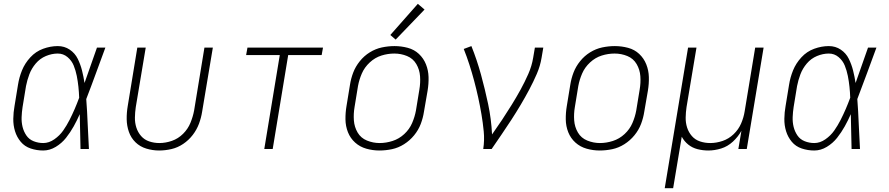

<svg xmlns="http://www.w3.org/2000/svg" viewBox="-20 -779 4648 1004"><path d="M206 8Q240 8 271.5 -11Q303 -30 325.5 -58.5Q348 -87 365.5 -118.5Q383 -150 397 -182Q398 -136 399 -91Q400 -46 401 0H445Q441 -65 438.5 -130.5Q436 -196 431 -261Q457 -328 481.5 -395.5Q506 -463 531 -530H487Q471 -484 454.5 -437.5Q438 -391 422 -345Q417 -378 409 -410Q401 -442 386.5 -471.5Q372 -501 344.5 -519.5Q317 -538 282 -538Q244 -538 205.5 -524Q167 -510 138.5 -479Q110 -448 95 -411Q80 -374 74 -335L56 -225Q50 -192 49.5 -158Q49 -124 58.5 -93Q68 -62 88.5 -37.5Q109 -13 140.5 -2.5Q172 8 206 8ZM206 -31Q180 -31 156 -40.5Q132 -50 118 -70.5Q104 -91 98 -115.5Q92 -140 93 -166.5Q94 -193 98 -219L116 -329Q122 -360 133.5 -390.5Q145 -421 167 -447Q189 -473 220 -486Q251 -499 282 -499Q311 -499 333 -480.5Q355 -462 365.5 -436Q376 -410 381.5 -382Q387 -354 390 -325.5Q393 -297 394 -268Q383 -238 370.5 -209Q358 -180 343.5 -151.5Q329 -123 310.5 -96.5Q292 -70 264 -50.5Q236 -31 206 -31Z M812 8Q844 8 876.5 0.5Q909 -7 938 -26.5Q967 -46 988 -73.5Q1009 -101 1020.5 -132Q1032 -163 1037 -195L1093 -530H1049L995 -201Q989 -169 976 -137Q963 -105 937.5 -79.5Q912 -54 879 -42.5Q846 -31 813 -31Q786 -31 760.5 -39.5Q735 -48 718 -67.5Q701 -87 693 -112Q685 -137 685.5 -164.5Q686 -192 690 -219L742 -530H698L648 -225Q642 -190 642.5 -155.5Q643 -121 654 -89.5Q665 -58 688.5 -35Q712 -12 745 -2Q778 8 812 8Z M1362 0H1406L1487 -491H1662L1669 -530H1274L1267 -491H1443Z M1964 8Q1997 8 2030 1Q2063 -6 2093 -25Q2123 -44 2145.5 -71.5Q2168 -99 2180 -130.5Q2192 -162 2197 -195L2216 -305Q2222 -341 2221 -376Q2220 -411 2207.5 -442.5Q2195 -474 2170.5 -497Q2146 -520 2112 -529Q2078 -538 2043 -538Q2010 -538 1977 -531Q1944 -524 1914 -505.5Q1884 -487 1861.5 -459Q1839 -431 1827 -399.5Q1815 -368 1810 -335L1792 -225Q1786 -190 1786.5 -154.5Q1787 -119 1799.5 -87.5Q1812 -56 1837 -33.5Q1862 -11 1895.5 -1.5Q1929 8 1964 8ZM1965 -31Q1931 -31 1899 -44Q1867 -57 1850 -86Q1833 -115 1830.5 -149.5Q1828 -184 1834 -219L1852 -329Q1858 -362 1872 -394.5Q1886 -427 1913.5 -452.5Q1941 -478 1974.5 -488.5Q2008 -499 2042 -499Q2077 -499 2108.5 -486Q2140 -473 2157 -444Q2174 -415 2176.5 -380.5Q2179 -346 2173 -311L2155 -201Q2149 -168 2135 -135.5Q2121 -103 2094 -78Q2067 -53 2033 -42Q1999 -31 1965 -31ZM2049 -572 2200 -729 2165 -759 2021 -596Z M2507 0H2551Q2577 -38 2603 -76Q2629 -114 2654 -152.5Q2679 -191 2702.5 -230.5Q2726 -270 2747.5 -310.5Q2769 -351 2787 -392.5Q2805 -434 2812 -477L2821 -530H2777L2768 -477Q2761 -434 2742.5 -392Q2724 -350 2702 -310Q2680 -270 2655.5 -230.5Q2631 -191 2605.5 -152.5Q2580 -114 2553 -76Q2549 -157 2532.5 -235Q2516 -313 2495 -389.5Q2474 -466 2445 -538L2405 -523Q2421 -483 2434.5 -441Q2448 -399 2459.5 -356Q2471 -313 2480.5 -269.5Q2490 -226 2497.5 -182Q2505 -138 2509.5 -92Q2514 -46 2507 0Z M3116 8Q3149 8 3182 1Q3215 -6 3245 -25Q3275 -44 3297.5 -71.5Q3320 -99 3332 -130.5Q3344 -162 3349 -195L3368 -305Q3374 -341 3373 -376Q3372 -411 3359.5 -442.5Q3347 -474 3322.5 -497Q3298 -520 3264 -529Q3230 -538 3195 -538Q3162 -538 3129 -531Q3096 -524 3066 -505.5Q3036 -487 3013.5 -459Q2991 -431 2979 -399.5Q2967 -368 2962 -335L2944 -225Q2938 -190 2938.5 -154.5Q2939 -119 2951.5 -87.5Q2964 -56 2989 -33.5Q3014 -11 3047.5 -1.5Q3081 8 3116 8ZM3117 -31Q3083 -31 3051 -44Q3019 -57 3002 -86Q2985 -115 2982.5 -149.5Q2980 -184 2986 -219L3004 -329Q3010 -362 3024 -394.5Q3038 -427 3065.5 -452.5Q3093 -478 3126.5 -488.5Q3160 -499 3194 -499Q3229 -499 3260.5 -486Q3292 -473 3309 -444Q3326 -415 3328.5 -380.5Q3331 -346 3325 -311L3307 -201Q3301 -168 3287 -135.5Q3273 -103 3246 -78Q3219 -53 3185 -42Q3151 -31 3117 -31Z M3456 205H3500L3545 -64Q3558 -40 3579 -23Q3600 -6 3627.5 1Q3655 8 3684 8Q3717 8 3751 -2.5Q3785 -13 3812.5 -38.5Q3840 -64 3857 -95L3841 0H3885L3973 -530H3929L3874 -197Q3869 -165 3855.5 -133.5Q3842 -102 3816.5 -77.5Q3791 -53 3758.5 -42Q3726 -31 3694 -31Q3694 -31 3694 -31Q3694 -31 3694 -31Q3666 -31 3640.5 -39.5Q3615 -48 3598 -67.5Q3581 -87 3573 -112Q3565 -137 3565.5 -164.5Q3566 -192 3570 -219L3622 -530H3578Z M4238 8Q4272 8 4303.5 -11Q4335 -30 4357.5 -58.5Q4380 -87 4397.5 -118.5Q4415 -150 4429 -182Q4430 -136 4431 -91Q4432 -46 4433 0H4477Q4473 -65 4470.5 -130.5Q4468 -196 4463 -261Q4489 -328 4513.5 -395.5Q4538 -463 4563 -530H4519Q4503 -484 4486.5 -437.5Q4470 -391 4454 -345Q4449 -378 4441 -410Q4433 -442 4418.5 -471.5Q4404 -501 4376.5 -519.5Q4349 -538 4314 -538Q4276 -538 4237.5 -524Q4199 -510 4170.5 -479Q4142 -448 4127 -411Q4112 -374 4106 -335L4088 -225Q4082 -192 4081.5 -158Q4081 -124 4090.5 -93Q4100 -62 4120.5 -37.5Q4141 -13 4172.5 -2.5Q4204 8 4238 8ZM4238 -31Q4212 -31 4188 -40.5Q4164 -50 4150 -70.5Q4136 -91 4130 -115.5Q4124 -140 4125 -166.5Q4126 -193 4130 -219L4148 -329Q4154 -360 4165.5 -390.5Q4177 -421 4199 -447Q4221 -473 4252 -486Q4283 -499 4314 -499Q4343 -499 4365 -480.5Q4387 -462 4397.5 -436Q4408 -410 4413.5 -382Q4419 -354 4422 -325.5Q4425 -297 4426 -268Q4415 -238 4402.5 -209Q4390 -180 4375.5 -151.5Q4361 -123 4342.5 -96.5Q4324 -70 4296 -50.5Q4268 -31 4238 -31Z"/></svg>

Font: Iosevka Sparkle XLtObl
Style: Regular
Weight: 200
Italic angle: -9°
Designer: Belleve Invis
Foundry: Belleve Invis
Version: Version 4.5.0; ttfautohint (v1.8.3)